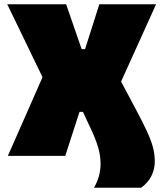

<svg xmlns="http://www.w3.org/2000/svg" viewBox="-20 -733 780 903"><path d="M422 150Q453 96.5 453 38Q453 -2 441.2 -40.8Q429.5 -79.5 411.5 -118L370 -207H354L325 -117.5Q316 -90 306.8 -61.2Q297.5 -32.5 287 0H17Q39.5 -51 63 -104.2Q86.5 -157.5 111.5 -214.5L180 -370L120 -494Q95.5 -545 69.8 -598Q44 -651 14 -713H291Q303 -678 314.8 -644.2Q326.5 -610.5 337 -580L364 -502H380L405 -580.5Q415 -611.5 425.5 -644.8Q436 -678 447 -713H714Q686.5 -651.5 661.2 -596Q636 -540.5 615 -494L549.5 -349.5L618 -220.5Q649.5 -161.5 669.2 -119.5Q689 -77.5 698.5 -43.5Q708 -9.5 708 27Q708 61 693 92.8Q678 124.5 644 150Z"/></svg>

Font: Commissioner Black
Style: Regular
Weight: 900
Designer: Kostas Bartsokas
Foundry: Kostas Bartsokas
Version: Version 1.000; ttfautohint (v1.8.3)